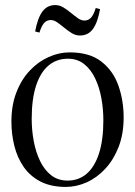

<svg xmlns="http://www.w3.org/2000/svg" viewBox="-20 -726 532 757"><path d="M25 -246.5Q25 -311.5 44.8 -362.2Q64.5 -413 97.8 -448Q131 -483 171.8 -501.2Q212.5 -519.5 254.5 -519.5Q333.5 -519.5 380.2 -482.8Q427 -446 447.2 -387.5Q467.5 -329 467.5 -263Q467.5 -198 447.8 -147Q428 -96 395.2 -60.8Q362.5 -25.5 322 -7.2Q281.5 11 239.5 11Q180.5 11 139.2 -10.5Q98 -32 73 -68.5Q48 -105 36.5 -151Q25 -197 25 -246.5ZM246.5 -14Q290.5 -14 322 -41.2Q353.5 -68.5 370.5 -121.5Q387.5 -174.5 387.5 -252Q387.5 -295.5 379.8 -338.5Q372 -381.5 355.2 -416.8Q338.5 -452 312 -473.2Q285.5 -494.5 247.5 -494.5Q203.5 -494.5 171.5 -467.8Q139.5 -441 122.2 -388.2Q105 -335.5 105 -257.5Q105 -213 113 -169.8Q121 -126.5 138 -91.2Q155 -56 181.8 -35Q208.5 -14 246.5 -14ZM118.5 -602Q128.5 -655 147.2 -680.5Q166 -706 198 -706Q214.5 -706 229.8 -696.8Q245 -687.5 259.5 -675.5Q274 -663.5 287.2 -654.2Q300.5 -645 312.5 -645Q329 -645 339.2 -656.8Q349.5 -668.5 357.5 -694.5L374.5 -690Q365 -637 346.2 -611.5Q327.5 -586 295 -586Q278.5 -586 263.2 -595.2Q248 -604.5 233.5 -616.5Q219 -628.5 205.8 -637.8Q192.5 -647 180.5 -647Q164 -647 153.8 -635.2Q143.5 -623.5 135.5 -597.5Z"/></svg>

Font: Merriweather 144pt Light
Style: Regular
Weight: 300
Version: Version 2.100